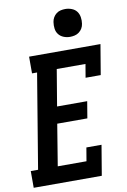

<svg xmlns="http://www.w3.org/2000/svg" viewBox="-114 -1025 719 1086"><g transform="rotate(-10 245.5 -482.5)"><path d="M-11 0V-96H31L121 -639H92V-735H502L473 -562H386L399 -639H234L199 -430H372L356 -334H183L144 -96H309L322 -173H409L380 0ZM340 -805Q321 -805 303.5 -812Q286 -819 275 -833Q264 -847 261.5 -866Q259 -885 262 -904Q264 -918 271 -930Q278 -942 289 -950.5Q300 -959 313.5 -962Q327 -965 340 -965Q359 -965 377 -958Q395 -951 405.5 -937Q416 -923 419 -904Q422 -885 419 -866Q417 -852 410 -840Q403 -828 391.5 -819.5Q380 -811 366.5 -808Q353 -805 340 -805Z"/></g></svg>

Font: Iosevka Curly Slab Oblique
Style: Bold
Weight: 700
Italic angle: -9°
Monospace: yes
Designer: Belleve Invis
Foundry: Belleve Invis
Version: Version 11.1.0; ttfautohint (v1.8.3)